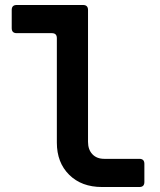

<svg xmlns="http://www.w3.org/2000/svg" viewBox="-20 -750 640 770"><path d="M389 0Q307 0 257.5 -49Q208 -98 208 -178V-597Q208 -617 188 -617H47Q27 -617 27 -637V-710Q27 -730 47 -730H313Q333 -730 333 -710V-181Q333 -150 350.5 -131.5Q368 -113 398 -113H539Q559 -113 559 -93V-20Q559 0 539 0Z"/></svg>

Font: Pitagon Sans Mono
Style: Bold
Weight: 700
Monospace: yes
Designer: Travis Tran
Foundry: Pitagon
Version: Version 1.001; ttfautohint (v1.8.4.7-5d5b);gftools[0.9.26]